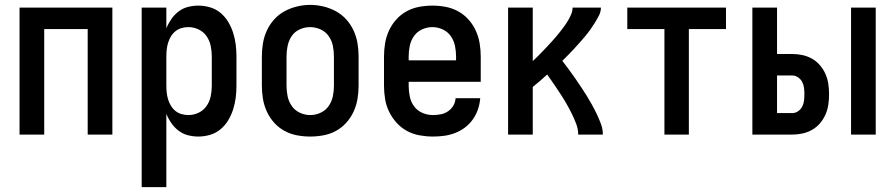

<svg xmlns="http://www.w3.org/2000/svg" viewBox="-20 -551 3665 786"><path d="M60 0V-520H440V0H339V-432H161V0Z M560 215V-520H661V-435Q669 -455 681.5 -473Q694 -491 711 -504Q728 -517 749 -522.5Q770 -528 792 -528Q816 -528 840 -521Q864 -514 883 -498Q902 -482 914.5 -461Q927 -440 934.5 -416.5Q942 -393 945 -368.5Q948 -344 948 -320V-200Q948 -176 945 -151.5Q942 -127 934.5 -103.5Q927 -80 914.5 -59Q902 -38 883 -22Q864 -6 840 1Q816 8 792 8Q770 8 749 2.5Q728 -3 711 -16Q694 -29 681.5 -47Q669 -65 661 -85V215ZM751 -80Q773 -80 793 -89.5Q813 -99 825.5 -117Q838 -135 842.5 -156.5Q847 -178 847 -200V-320Q847 -342 842.5 -363.5Q838 -385 825.5 -403Q813 -421 793 -430.5Q773 -440 751 -440Q737 -440 723 -436Q709 -432 698 -423Q687 -414 679.5 -401.5Q672 -389 668 -375.5Q664 -362 662.5 -348Q661 -334 661 -320V-200Q661 -186 662.5 -172Q664 -158 668 -144.5Q672 -131 679.5 -118.5Q687 -106 698 -97Q709 -88 723 -84Q737 -80 751 -80Z M1250 8Q1223 8 1196 3Q1169 -2 1145 -15Q1121 -28 1102.5 -48.5Q1084 -69 1072.5 -94Q1061 -119 1056.5 -146Q1052 -173 1052 -200V-320Q1052 -347 1056.5 -374Q1061 -401 1072.5 -426Q1084 -451 1102.5 -471.5Q1121 -492 1145 -505Q1169 -518 1196 -524.5Q1223 -531 1250 -531Q1277 -531 1304 -524.5Q1331 -518 1355 -505Q1379 -492 1397.5 -471.5Q1416 -451 1427.5 -426Q1439 -401 1443.5 -374Q1448 -347 1448 -320V-200Q1448 -173 1443.5 -146Q1439 -119 1427.5 -94Q1416 -69 1397.5 -48.5Q1379 -28 1355 -15Q1331 -2 1304 3Q1277 8 1250 8ZM1250 -80Q1272 -80 1292.5 -89.5Q1313 -99 1325.5 -117Q1338 -135 1342.5 -156.5Q1347 -178 1347 -200V-320Q1347 -342 1342.5 -364Q1338 -386 1325 -404Q1312 -422 1291.5 -431Q1271 -440 1249 -440Q1227 -440 1206.5 -430.5Q1186 -421 1174 -403Q1162 -385 1157.5 -363.5Q1153 -342 1153 -320V-200Q1153 -178 1157.5 -156.5Q1162 -135 1174.5 -117Q1187 -99 1207.5 -89.5Q1228 -80 1250 -80Z M1752 8Q1725 8 1697.5 3Q1670 -2 1646 -15Q1622 -28 1603.5 -48.5Q1585 -69 1573 -93.5Q1561 -118 1556.5 -145.5Q1552 -173 1552 -200V-320Q1552 -347 1556.5 -374Q1561 -401 1572.5 -426Q1584 -451 1602.5 -471.5Q1621 -492 1645 -505Q1669 -518 1696 -523Q1723 -528 1750 -528Q1777 -528 1804 -523Q1831 -518 1855 -505Q1879 -492 1897.5 -471.5Q1916 -451 1927.5 -426Q1939 -401 1943.5 -374Q1948 -347 1948 -320V-216H1653V-200Q1653 -178 1657.5 -156Q1662 -134 1675 -116Q1688 -98 1709 -89Q1730 -80 1752 -80Q1768 -80 1784 -83Q1800 -86 1813.5 -95Q1827 -104 1835.5 -118Q1844 -132 1845 -149H1946Q1944 -125 1936.5 -103Q1929 -81 1915.5 -62Q1902 -43 1883.5 -29Q1865 -15 1843 -6.5Q1821 2 1798 5Q1775 8 1752 8ZM1847 -304V-320Q1847 -342 1842.5 -363.5Q1838 -385 1825.5 -403Q1813 -421 1792.5 -430.5Q1772 -440 1750 -440Q1728 -440 1707.5 -430.5Q1687 -421 1674.5 -403Q1662 -385 1657.5 -363.5Q1653 -342 1653 -320V-304Z M2060 0V-520H2161V-301Q2171 -310 2181 -320Q2191 -330 2200.5 -340Q2210 -350 2219.5 -360Q2229 -370 2238.5 -380.5Q2248 -391 2257 -401.5Q2266 -412 2274.5 -423Q2283 -434 2291 -445Q2299 -456 2306 -468Q2313 -480 2318.5 -493Q2324 -506 2324 -520H2440Q2440 -503 2432 -487.5Q2424 -472 2415 -457.5Q2406 -443 2396 -429Q2386 -415 2375 -402Q2364 -389 2352.5 -376Q2341 -363 2329.5 -350.5Q2318 -338 2306 -326Q2294 -314 2282 -302Q2295 -285 2308 -267.5Q2321 -250 2333.5 -232Q2346 -214 2358 -196Q2370 -178 2381.5 -159.5Q2393 -141 2403.5 -122Q2414 -103 2423.5 -83Q2433 -63 2440.5 -42.5Q2448 -22 2448 0H2347Q2347 -23 2338.5 -45Q2330 -67 2319.5 -88Q2309 -109 2297.5 -129Q2286 -149 2273 -168.5Q2260 -188 2247 -207.5Q2234 -227 2220 -246Q2206 -233 2191 -220Q2176 -207 2161 -195V0Z M2700 0V-432H2548V-520H2952V-432H2800V0Z M3464 0V-520H3565V0ZM3060 0V-520H3161V-330H3223Q3244 -330 3265 -325.5Q3286 -321 3304.5 -310.5Q3323 -300 3337 -283.5Q3351 -267 3359.5 -247.5Q3368 -228 3371 -207Q3374 -186 3374 -165Q3374 -144 3371 -123Q3368 -102 3359.5 -82.5Q3351 -63 3337 -46.5Q3323 -30 3304.5 -19.5Q3286 -9 3265 -4.5Q3244 0 3223 0ZM3223 -88Q3236 -88 3247 -95.5Q3258 -103 3264 -114.5Q3270 -126 3271.5 -139Q3273 -152 3273 -165Q3273 -178 3271.5 -191Q3270 -204 3264 -215.5Q3258 -227 3247 -234.5Q3236 -242 3223 -242H3161V-88Z"/></svg>

Font: Zed Sans Semibold
Style: Regular
Weight: 600
Designer: Belleve Invis
Foundry: Belleve Invis
Version: Version 1.0.0; ttfautohint (v1.8.4)